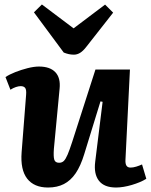

<svg xmlns="http://www.w3.org/2000/svg" viewBox="-20 -823 674 857"><path d="M4.5 -479Q21.5 -490.5 48 -501Q74.5 -511.5 103.3 -518.8Q132 -526 154 -526Q203 -526 227 -500.8Q251 -475.5 246 -427L220.5 -158.5Q218 -124 222.3 -110.3Q226.5 -96.5 244 -96.5Q256.5 -96.5 264.8 -104.5Q273 -112.5 281.8 -133Q290.5 -153.5 302.5 -190.5L406 -512.5H560L540 -110Q539 -92 544.5 -83.5Q550 -75 562.5 -75Q574.5 -75 588.3 -79.3Q602 -83.5 614 -89L633 -25Q620.5 -17 603.8 -10Q587 -3 568.5 2.5Q550 8 531.8 11Q513.5 14 498 14Q445 14 421.5 -16.3Q398 -46.5 405 -101.5L438 -368.5L428.5 -370.5L356 -135Q340 -82.5 317.8 -49.7Q295.5 -17 265.2 -1.5Q235 14 194.5 14Q132 14 101.2 -25.7Q70.5 -65.5 76.5 -143.5L96.5 -399.5Q98.5 -423 92.2 -430.7Q86 -438.5 72.5 -438.5Q63 -438.5 51 -434.5Q39 -430.5 26.5 -422.5ZM131.5 -768 167 -803 308.5 -696.5 449 -802.5 485 -766.5 364.5 -613Q350.5 -595 337.3 -587Q324 -579 310 -579Q297.5 -579 286.5 -581.5Q275.5 -584 264.5 -588.5Z"/></svg>

Font: Literata
Style: Italic
Weight: 400
Italic angle: -2°
Designer: Latin by Veronika Burian and Jose Scaglione. Greek by Irene Vlachou. Cyrillic by Vera Evstafieva
Foundry: TypeTogether
Version: Version 3.103;gftools[0.9.29]